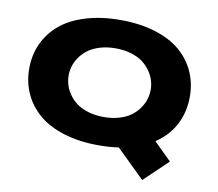

<svg xmlns="http://www.w3.org/2000/svg" viewBox="-90 -814 1231 1082"><g transform="rotate(10 525.0 -272.5)"><path d="M515 11Q404.5 11 316.8 -15.8Q229 -42.5 172 -90.5Q115 -138.5 84.8 -204Q54.5 -269.5 54.5 -348Q54.5 -426 84.8 -491.5Q115 -557 172 -604.8Q229 -652.5 316.8 -679.2Q404.5 -706 515 -706Q625 -706 712.5 -679.2Q800 -652.5 856.8 -604.8Q913.5 -557 943.5 -491.5Q973.5 -426 973.5 -348Q973.5 -259.5 936 -187.5Q898.5 -115.5 826 -67.5L926.5 31.5L790.5 161L629 3Q573 11 515 11ZM749.5 -348Q749.5 -374 741.8 -400.5Q734 -427 716 -453Q698 -479 671.8 -499Q645.5 -519 605 -531.5Q564.5 -544 515 -544Q465.5 -544 425 -531.5Q384.5 -519 358 -499Q331.5 -479 313.5 -453Q295.5 -427 287.8 -400.5Q280 -374 280 -348Q280 -321.5 287.8 -295Q295.5 -268.5 313.5 -242.2Q331.5 -216 358 -196Q384.5 -176 425 -163.5Q465.5 -151 515 -151Q564.5 -151 605 -163.5Q645.5 -176 671.8 -196Q698 -216 716 -242.2Q734 -268.5 741.8 -295Q749.5 -321.5 749.5 -348Z"/></g></svg>

Font: League Mono Extended ExtraBold
Style: Regular
Weight: 800
Width: 9
Designer: Tyler Finck
Foundry: The League of Moveable Type / Tyler Finck
Version: Version 2.210